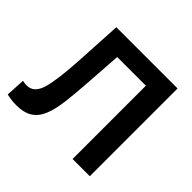

<svg xmlns="http://www.w3.org/2000/svg" viewBox="-174 -903 1103 1103"><g transform="rotate(45 378.0 -351.0)"><path d="M89.5 10.5Q66.5 10.5 46.8 7.8Q27 5 12.5 1.5L19 -116Q39.5 -112 53 -112Q112.5 -112 134 -188.8Q155.5 -265.5 164.5 -428.5Q168.5 -498 172.5 -570Q176.5 -642 180.5 -713H678V0H538V-595.5H305Q301.5 -542 297.8 -487.5Q294 -433 290 -375.5Q283.5 -279 274.8 -206.5Q266 -134 246.5 -85.8Q227 -37.5 189.8 -13.5Q152.5 10.5 89.5 10.5Z"/></g></svg>

Font: Heraclito SemiBold
Style: Regular
Weight: 600
Designer: Kostas Bartsokas (font) & Cristiano Sobral (main changes)
Foundry: Kostas Bartsokas (font) & Cristiano Sobral (main changes)
Version: Version 1.00;July 8, 2020;FontCreator 13.0.0.2655 64-bit